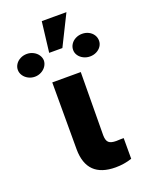

<svg xmlns="http://www.w3.org/2000/svg" viewBox="-242 -932 774 1014"><g transform="rotate(-20 145.0 -424.5)"><path d="M225.6 -530.3 222.7 -175.8Q223.1 -146 235.6 -135Q248 -124 277.3 -124Q296.9 -124 303.7 -125H319.3V-8.8Q275.4 5.9 227.5 5.9Q66.9 5.9 65.4 -153.3V-530.3ZM124 -853.5H262.7L177.7 -682.6H103.5ZM-9.8 -717.8Q9.3 -717.8 26.1 -709.2Q43 -700.7 53 -686Q63 -671.4 63.5 -654.3Q63 -637.2 53 -622.3Q43 -607.4 26.1 -598.6Q9.3 -589.8 -9.8 -589.8Q-29.3 -589.8 -46.1 -598.6Q-63 -607.4 -73 -622.3Q-83 -637.2 -83 -654.3Q-83 -671.4 -73.2 -686Q-63.5 -700.7 -46.6 -709.2Q-29.8 -717.8 -9.8 -717.8ZM300.8 -717.8Q320.3 -717.8 336.9 -709.5Q353.5 -701.2 363.3 -686.3Q373 -671.4 373 -653.3Q373 -636.2 363.3 -621.8Q353.5 -607.4 336.9 -599.1Q320.3 -590.8 300.8 -590.8Q280.8 -590.8 263.9 -599.4Q247.1 -607.9 237.3 -622.1Q227.5 -636.2 227.5 -653.3Q227.5 -670.9 237.3 -685.8Q247.1 -700.7 263.9 -709.2Q280.8 -717.8 300.8 -717.8Z"/></g></svg>

Font: Pretendard GOV ExtraBold
Style: Regular
Weight: 800
Designer: Base glyphs from Inter by Rasmus Andersson; Hangeul glyphs from Noto Sans CJK(Source Han Sans) by Jang Soo-young and Kan
Foundry: Kil Hyung-jin
Version: Version 1.309